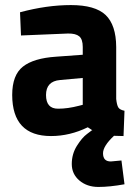

<svg xmlns="http://www.w3.org/2000/svg" viewBox="-20 -532 550 768"><path d="M212.9 -97.2Q251 -97.2 295.9 -108.9L311 -112.8V-220.2L220.2 -211.9Q164.1 -207 164.1 -151.9Q164.1 -96.7 212.9 -97.2ZM392.1 81.1Q392.1 114.3 423.8 113.8L465.8 109.9L478 205.1Q418.9 215.8 373.5 215.8Q328.1 215.8 297.4 189.9Q267.1 164.1 267.1 124Q267.1 84 287.6 51.3Q308.1 18.6 328.1 3.9L348.1 -11.2L351.1 -9.8L331.1 -22.9Q259.3 12.2 184.1 12.2Q29.3 12.2 28.8 -151.9Q28.8 -231.9 71.8 -265.6Q114.7 -299.3 204.1 -305.2L311 -313V-344.2Q311 -375 296.9 -386.7Q282.7 -398.4 252 -397.9L64 -390.1L60.1 -482.9Q167 -511.7 263.7 -511.7Q360.4 -511.7 402.3 -472.2Q444.3 -432.1 444.8 -344.2V-136.2Q447.3 -112.3 453.1 -102.5Q459 -92.8 478 -88.9L474.1 12.2L436 11.2Q392.1 52.2 392.1 81.1Z"/></svg>

Font: TitilliumWeb-Bold
Style: Bold
Weight: 700
Version: Version 1.001;PS 57.000;hotconv 1.0.70;makeotf.lib2.5.55311